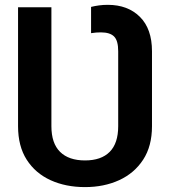

<svg xmlns="http://www.w3.org/2000/svg" viewBox="-20 -757 696 787"><path d="M328.5 9.9Q249.3 9.9 187.1 -18.5Q125 -46.9 89.5 -102.3Q54 -157.7 54 -239.7V-727.3H190.7V-239.7Q190.7 -169.7 226.2 -134.6Q261.7 -99.4 328.5 -99.4Q394.9 -99.4 429.7 -134.6Q464.5 -169.7 464.5 -239.7V-546.9Q464.5 -590.6 447.6 -607.4Q430.8 -624.3 393.5 -624.3Q384.9 -624.3 374.1 -623.6Q363.3 -622.9 353.3 -621.1V-728.7Q369 -732.6 386 -734.9Q403.1 -737.2 421.9 -737.2Q503.9 -737.2 553.4 -688Q603 -638.8 603 -546.9V-239.7Q603 -158 566.8 -102.5Q530.5 -46.9 468.4 -18.5Q406.2 9.9 328.5 9.9Z"/></svg>

Font: InterMG SemiBold
Style: Regular
Weight: 600
Designer: Rasmus Andersson
Foundry: rsms
Version: Version 3.019;December 26, 2023;FontCreator 15.0.0.2955 64-b